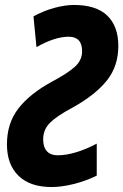

<svg xmlns="http://www.w3.org/2000/svg" viewBox="-20 -744 497 774"><path d="M8 -162Q8 -247 54 -306.5Q100 -366 188 -414Q252 -448 281.5 -474.5Q311 -501 311 -537Q311 -596 257 -596Q201 -596 127 -554L115 -678Q157 -701 200 -712.5Q243 -724 278 -724Q368 -724 412.5 -681Q457 -638 457 -559Q457 -477 410.5 -419Q364 -361 272 -310Q210 -277 182 -249.5Q154 -222 154 -182Q154 -151 169 -134.5Q184 -118 213 -118Q247 -118 288 -130.5Q329 -143 370 -165V-36Q325 -14 276.5 -2Q228 10 188 10Q101 10 54.5 -35.5Q8 -81 8 -162Z"/></svg>

Font: Noto Sans Display Ex Bold Cond
Style: Italic
Weight: 800
Width: 3
Italic angle: -12°
Designer: Monotype Design team
Foundry: Monotype Imaging Inc.
Version: Version 1.000